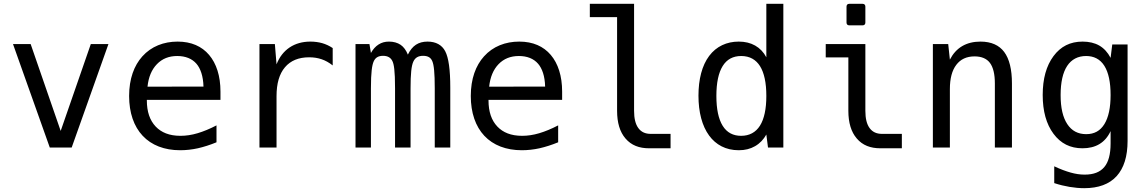

<svg xmlns="http://www.w3.org/2000/svg" viewBox="-20 -780 6061 1015"><path d="M243.2 0H358.9L553.2 -546.9H460L300.8 -87.9L142.1 -546.9H48.8Z M932.6 14.2C962.9 14.2 995.1 10.7 1025.9 3.9C1057.6 -3.4 1090.3 -13.7 1124.5 -27.8V-117.2C1088.9 -98.6 1055.7 -85 1024.4 -75.7C993.2 -66.4 963.4 -62 934.1 -62C875 -62 833 -79.6 803.2 -110.8C772 -143.6 756.3 -189.5 756.3 -249V-252H1145.5V-295.9C1145.5 -378.4 1124 -444.3 1085.4 -489.7C1046.9 -535.2 991.2 -560.1 918.9 -560.1C845.7 -560.1 779.8 -534.7 732.4 -481.9C689 -433.6 662.6 -363.8 662.6 -272.5C662.6 -184.1 687.5 -111.8 734.4 -62C781.2 -12.2 849.1 14.2 932.6 14.2ZM759.8 -321.8C765.1 -372.6 781.7 -412.1 809.6 -440.9C837.4 -469.7 873 -483.9 917 -483.9C960 -483.9 995.1 -470.2 1018.6 -442.9C1040 -418 1054.2 -377.9 1055.7 -322.3Z M1351.6 0H1441.9V-272C1441.9 -338.4 1456.5 -389.2 1486.3 -424.3C1516.1 -459.5 1558.6 -477.1 1614.3 -477.1C1638.7 -477.1 1660.2 -473.6 1680.2 -466.8C1700.2 -460 1719.7 -449.2 1738.8 -434.1V-525.9C1721.7 -537.6 1702.1 -546.4 1683.6 -551.8C1664.6 -557.1 1643.6 -560.1 1621.1 -560.1C1579.1 -560.1 1542 -549.8 1511.2 -529.3C1480 -508.3 1457 -478.5 1441.9 -439.9L1433.1 -546.9H1351.6Z M1859.4 0H1940.9V-313C1940.9 -398.9 1946.8 -436 1955.6 -455.6C1963.4 -473.1 1977.5 -484.9 2004.9 -484.9C2030.3 -484.9 2045.9 -474.6 2054.2 -457.5C2062.5 -440.9 2068.4 -408.2 2068.4 -313V0H2150.4V-313C2150.4 -390.1 2154.8 -432.6 2165.5 -455.1C2175.3 -476.1 2192.4 -484.9 2216.8 -484.9C2244.1 -484.9 2257.8 -474.1 2265.1 -457C2273.9 -437 2278.3 -396 2278.3 -313V0H2360.4V-316.9C2360.4 -411.1 2351.6 -475.1 2333.5 -509.3C2316.4 -542 2284.7 -560.1 2240.2 -560.1C2216.3 -560.1 2195.8 -554.7 2178.7 -543.5C2161.6 -532.2 2147.5 -514.6 2136.2 -491.2C2127 -514.2 2114.3 -531.7 2098.1 -543C2081.5 -554.2 2060.5 -560.1 2036.6 -560.1C2015.1 -560.1 1997.6 -555.2 1981.4 -544.9C1965.3 -534.7 1951.7 -519.5 1940.9 -500L1933.1 -546.9H1859.4Z M2738.8 14.2C2769 14.2 2801.3 10.7 2832 3.9C2863.8 -3.4 2896.5 -13.7 2930.7 -27.8V-117.2C2895 -98.6 2861.8 -85 2830.6 -75.7C2799.3 -66.4 2769.5 -62 2740.2 -62C2681.2 -62 2639.2 -79.6 2609.4 -110.8C2578.1 -143.6 2562.5 -189.5 2562.5 -249V-252H2951.7V-295.9C2951.7 -378.4 2930.2 -444.3 2891.6 -489.7C2853 -535.2 2797.4 -560.1 2725.1 -560.1C2651.9 -560.1 2585.9 -534.7 2538.6 -481.9C2495.1 -433.6 2468.8 -363.8 2468.8 -272.5C2468.8 -184.1 2493.7 -111.8 2540.5 -62C2587.4 -12.2 2655.3 14.2 2738.8 14.2ZM2565.9 -321.8C2571.3 -372.6 2587.9 -412.1 2615.7 -440.9C2643.6 -469.7 2679.2 -483.9 2723.1 -483.9C2766.1 -483.9 2801.3 -470.2 2824.7 -442.9C2846.2 -418 2860.4 -377.9 2861.8 -322.3Z M3411.1 3.9H3524.9V-72.3H3419.9C3392.1 -72.3 3370.1 -81.5 3354.5 -103C3339.4 -123.5 3332 -153.8 3332 -194.3V-759.8H3098.1V-689.5H3242.2V-194.3C3242.2 -131.3 3256.8 -82.5 3286.6 -47.9C3317.4 -11.7 3359.4 3.9 3411.1 3.9Z M3885.3 14.2C3918.5 14.2 3946.3 7.3 3971.7 -7.3C3998 -22.5 4016.6 -43 4031.2 -68.8L4040 0H4121.1V-759.8H4031.2V-477.1C4017.1 -503.9 3997.1 -524.9 3972.2 -539.1C3947.3 -553.2 3918.5 -560.1 3885.3 -560.1C3822.3 -560.1 3767.1 -535.2 3729 -484.4C3690.9 -433.6 3672.4 -360.4 3672.4 -274.4C3672.4 -187 3691.4 -114.3 3729 -63C3764.2 -15.1 3816.4 14.2 3885.3 14.2ZM3897.9 -62C3856.9 -62 3823.2 -78.1 3800.3 -115.2C3778.3 -150.9 3767.1 -203.1 3767.1 -272.9C3767.1 -342.8 3778.3 -395 3800.3 -430.7C3822.3 -466.3 3855 -483.9 3898.4 -483.9C3944.3 -483.9 3976.6 -463.9 3997.6 -430.7C4020 -395 4031.2 -342.3 4031.2 -272.9C4031.2 -204.1 4020 -151.4 3997.6 -115.7C3975.1 -80.1 3941.4 -62 3897.9 -62Z M4469.7 -646H4540C4549.3 -646 4554.7 -651.4 4554.7 -660.6V-745.1C4554.7 -754.4 4549.3 -759.8 4540 -759.8H4469.7C4460.4 -759.8 4455.1 -754.4 4455.1 -745.1V-660.6C4455.1 -651.4 4460.4 -646 4469.7 -646ZM4633.8 3.9H4747.6V-72.3H4642.6C4614.7 -72.3 4592.8 -81.5 4577.1 -103C4562 -123.5 4554.7 -153.8 4554.7 -194.3V-546.9H4345.2V-476.6H4464.8V-194.3C4464.8 -131.3 4479.5 -82.5 4509.3 -47.9C4540 -11.7 4582 3.9 4633.8 3.9Z M4911.6 0H5001.5V-309.1C5001.5 -364.7 5012.7 -407.7 5035.6 -437.5C5057.6 -466.3 5088.9 -481.9 5131.8 -481.9C5168.9 -481.9 5196.3 -470.2 5213.4 -447.3C5230.5 -424.3 5239.3 -388.2 5239.3 -338.9V0H5329.6V-338.9C5329.6 -413.1 5315.9 -468.8 5288.6 -505.4C5262.2 -540.5 5221.2 -560.1 5163.1 -560.1C5126.5 -560.1 5093.8 -552.2 5066.4 -536.1C5039.1 -520 5017.6 -496.1 5001.5 -464.8L4992.7 -546.9H4911.6Z M5711.9 214.8C5786.6 214.8 5844.2 193.8 5882.8 151.4C5921.4 108.9 5940.9 46.9 5940.9 -35.2V-544.9H5859.9L5851.1 -474.1C5835.9 -503.4 5815.9 -524.9 5791.5 -539.1C5767.1 -553.2 5736.8 -560.1 5703.1 -560.1C5637.7 -560.1 5587.4 -534.7 5549.3 -483.4C5511.2 -432.1 5492.2 -363.8 5492.2 -277.8C5492.2 -192.4 5511.2 -124 5549.3 -72.8C5587.4 -21.5 5637.7 3.9 5702.6 3.9C5737.3 3.9 5767.6 -3.4 5792.5 -18.6C5817.4 -33.7 5836.9 -56.2 5851.1 -86.9V-22C5851.1 36.1 5839.8 77.1 5817.9 103C5795.4 129.9 5761.7 143.1 5713.9 143.1C5689.5 143.1 5666 139.6 5640.1 132.3C5615.7 125.5 5585 114.3 5553.2 99.1V188C5581.5 197.3 5607.9 203.6 5634.3 208C5661.1 212.4 5686.5 214.8 5711.9 214.8ZM5722.2 -70.8C5678.7 -70.8 5645.5 -88.4 5622.1 -124C5598.6 -159.7 5586.9 -210 5586.9 -277.3C5586.9 -344.7 5598.6 -397 5621.6 -431.6C5644.5 -466.3 5678.7 -483.9 5721.7 -483.9C5761.7 -483.9 5795.4 -468.3 5818.4 -431.6C5840.3 -396.5 5851.1 -345.2 5851.1 -277.8C5851.1 -210.9 5840.3 -159.7 5818.4 -124C5796.4 -88.4 5765.1 -70.8 5722.2 -70.8Z"/></svg>

Font: Hack
Style: Regular
Weight: 400
Monospace: yes
Designer: Christopher Simpkins
Foundry: Christopher Simpkins
Version: Version 2.010